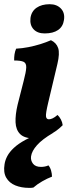

<svg xmlns="http://www.w3.org/2000/svg" viewBox="-31 -662 350 931"><path d="M133.4 9Q87.9 9 66.9 -11.6Q46 -32.2 44.4 -68.9Q42.9 -105.6 54.4 -154.3L83.9 -270.1Q95.3 -313.3 96.2 -334.5Q97.1 -355.6 83.6 -362.2Q70.1 -368.7 37.6 -368.7Q37.2 -383.3 39.4 -398.6Q41.7 -413.8 47.3 -426Q76.4 -427.5 106.7 -433.4Q137 -439.4 165.1 -448.1Q193.1 -456.9 216.1 -467Q242.4 -454.5 251 -429Q259.6 -403.4 247.3 -351.9L202.2 -162Q190.3 -112 192 -97.7Q193.7 -83.5 206.1 -83.5Q214.1 -83.5 224.7 -88.4Q235.3 -93.3 247.7 -104.6Q256.7 -97 264.1 -83Q271.5 -69 273 -54.9Q241.9 -23.3 205.9 -7.2Q169.8 9 133.4 9ZM185.4 -499.9Q150.4 -499.9 131.6 -520.3Q112.8 -540.8 116.8 -574.7Q121.3 -606.9 146.1 -624.3Q170.9 -641.6 210.1 -641.6Q244.5 -641.6 264.6 -620.4Q284.6 -599.2 279.1 -564.8Q274.6 -533 250.6 -516.5Q226.5 -499.9 185.4 -499.9ZM185.9 -22.8 225.4 -17Q174 13.2 148.5 41.8Q123 70.5 119.5 96.5Q117 115.9 128.9 131.6Q140.7 147.3 168.2 147.3Q176.2 147.3 185.9 145.6Q195.6 143.9 203.9 139.9Q212.7 150.5 216.8 165.4Q221 180.4 221.1 194.5Q197.5 203.5 173.6 217.3Q149.7 231 130.8 247.5Q125.2 248.5 120.5 248.8Q115.7 249 109.7 249Q72.9 249 43.3 237Q13.7 224.9 -0.9 199.3Q-15.5 173.7 -8.9 134.1Q-5.9 114.3 4.6 94.6Q15 74.9 36.3 55Q57.5 35 93.7 15.4Q129.9 -4.3 185.9 -22.8Z"/></svg>

Font: Vollkorn
Style: Italic
Weight: 400
Italic angle: -11°
Designer: Friedrich Althausen
Foundry: Friedrich Althausen
Version: Version 5.001